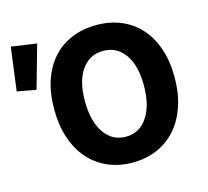

<svg xmlns="http://www.w3.org/2000/svg" viewBox="-111 -785 988 912"><g transform="rotate(-15 382.5 -329.0)"><path d="M434 12Q368 12 313.5 -11.5Q259 -35 220 -79Q181 -123 159.5 -186Q138 -249 138 -329Q138 -409 159.5 -471.5Q181 -534 220 -576.5Q259 -619 313.5 -641.5Q368 -664 434 -664Q500 -664 554.5 -641.5Q609 -619 648 -576Q687 -533 708.5 -470.5Q730 -408 730 -329Q730 -249 708.5 -186Q687 -123 648 -79Q609 -35 554.5 -11.5Q500 12 434 12ZM434 -115Q501 -115 540 -172.5Q579 -230 579 -329Q579 -427 540 -482Q501 -537 434 -537Q367 -537 328 -482Q289 -427 289 -329Q289 -230 328 -172.5Q367 -115 434 -115ZM-12 -457 16 -670 141 -652 81 -440Z"/></g></svg>

Font: Giro Regular
Style: Bold
Weight: 700
Designer: Paul D. Hunt
Foundry: Adobe Systems Incorporated
Version: Version 1.000;PS 1.0;hotconv 1.0.88;makeotf.lib2.5.647800